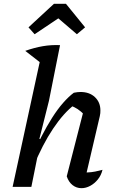

<svg xmlns="http://www.w3.org/2000/svg" viewBox="-20 -977 600 1004"><path d="M155 -106 143 -146Q168 -207 196 -261.5Q224 -316 252.5 -361Q281 -406 310 -439Q339 -472 366 -492Q376 -494 384.5 -495Q393 -496 401 -496Q448 -496 476.5 -469Q505 -442 505 -400Q505 -393 504.5 -385.5Q504 -378 502 -370L433 -75Q459 -76 478 -80Q497 -84 516 -89Q509 -60 491.5 -38.5Q474 -17 451.5 -5Q429 7 406 7Q380 7 359.5 -9Q339 -25 329 -55L417 -398L422 -376Q402 -396 386 -406.5Q370 -417 347 -426L370 -430Q313 -387 257.5 -304Q202 -221 155 -106ZM46 0 201 -714 294 -741 236 -450 186 -251 194 -248 144 0ZM197 -645 112 -711Q160 -728 204 -735.5Q248 -743 294 -741ZM325 -957 425 -834 382 -798 285 -881 161 -798 129 -834 262 -957Z"/></svg>

Font: Piazzolla Thin SemiBold
Style: Italic
Weight: 600
Italic angle: -11.3°
Version: Version 2.005